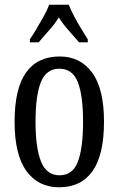

<svg xmlns="http://www.w3.org/2000/svg" viewBox="-20 -786 504 816"><path d="M231 10Q143 10 92.5 -59Q42 -128 42 -269Q42 -409 90.5 -477.5Q139 -546 234 -546Q321 -546 371.5 -477.5Q422 -409 422 -269Q422 -128 373.5 -59Q325 10 231 10ZM233 -41Q289 -41 311 -99Q333 -157 333 -269Q333 -381 310.5 -437.5Q288 -494 232 -494Q177 -494 154 -437.5Q131 -381 131 -269Q131 -157 154.5 -99Q178 -41 233 -41ZM107 -619Q120 -638 135.5 -664Q151 -690 166 -717Q181 -744 189 -766H272Q281 -744 295 -717Q309 -690 325 -664Q341 -638 353 -619V-606H316Q295 -631 271.5 -657Q248 -683 230 -712Q212 -683 188.5 -657Q165 -631 144 -606H107Z"/></svg>

Font: Noto Serif ExtraCondensed
Style: Regular
Weight: 400
Width: 2
Designer: Monotype Design Team
Foundry: Monotype Imaging Inc.
Version: Version 2.015